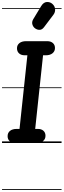

<svg xmlns="http://www.w3.org/2000/svg" viewBox="-25 -1410 627 1893"><path d="M125.5 0Q90.5 0 70.2 -18.2Q50 -36.5 50 -67.5Q50 -101 74 -120Q98 -139 140 -139H167.5L245 -865H218Q184 -865 163.2 -883.5Q142.5 -902 142.5 -934Q142.5 -966 166.5 -985Q190.5 -1004 232 -1004H440.5Q475.5 -1004 496.2 -985.8Q517 -967.5 517 -936.5Q517 -904.5 492.8 -884.8Q468.5 -865 427.5 -865H399.5L322 -139H348Q383 -139 403.2 -120.8Q423.5 -102.5 423.5 -71.5Q423.5 -38.5 399.5 -19.2Q375.5 0 333.5 0ZM125.5 0Q90.5 0 70.2 -18.2Q50 -36.5 50 -67.5Q50 -101 74 -120Q98 -139 140 -139H167.5L245 -865H218Q184 -865 163.2 -883.5Q142.5 -902 142.5 -934Q142.5 -966 166.5 -985Q190.5 -1004 232 -1004H440.5Q475.5 -1004 496.2 -985.8Q517 -967.5 517 -936.5Q517 -904.5 492.8 -884.8Q468.5 -865 427.5 -865H399.5L322 -139H348Q383 -139 403.2 -120.8Q423.5 -102.5 423.5 -71.5Q423.5 -38.5 399.5 -19.2Q375.5 0 333.5 0ZM326 -1127Q303 -1141 294.8 -1167.2Q286.5 -1193.5 303 -1221L380 -1348.5Q404 -1388.5 436.8 -1390.2Q469.5 -1392 492.5 -1370.5Q516 -1349.5 518.2 -1319.5Q520.5 -1289.5 502 -1265L409.5 -1142.5Q391 -1118 369.2 -1116Q347.5 -1114 326 -1127ZM-5 455H582V463H-5ZM-5 -16H582V0H-5ZM-5 -549H582V-541H-5ZM-5 -1329H582V-1321H-5Z"/></svg>

Font: Edu SA Dotted Guide
Style: Regular
Weight: 400
Designer: Tina and Corey Anderson, Eben Sorkin, Mirko Velimirovic
Foundry: Google for Education
Version: Version 2.000